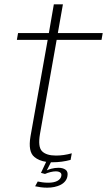

<svg xmlns="http://www.w3.org/2000/svg" viewBox="-20 -745 496 888"><path d="M222.5 5.5Q266 5.5 306.5 -5.5L312 -36Q275 -25.5 239 -25.5Q194.5 -25.5 174.5 -45.5Q154.5 -65.5 165 -126L242 -560.5H449.5L455 -592H247.5L271 -725H229L206 -592H63.5L58 -560.5H200.5L121 -114Q109 -43.5 139 -19Q160 -1.5 193.5 3.5L169.5 54.5L188 59.5Q200.5 54 213.8 50.8Q227 47.5 238 47.5Q251 47.5 258.5 52.8Q266 58 263.5 69.5Q260.5 83.5 245 91.8Q229.5 100 203 100Q188 100 175.8 98.2Q163.5 96.5 154.5 94.5L142.5 116.5Q153.5 119 168 121Q182.5 123 198.5 123Q215.5 123 231.2 119.8Q247 116.5 260 110Q273 103.5 281.5 93Q290 82.5 292 69Q295.5 48.5 283 39.8Q270.5 31 250.5 31Q234 31 216.5 35.5Q204 39 196.5 43L215.5 5.5Q219 5.5 222.5 5.5Z"/></svg>

Font: Anybody Thin ExtraLight
Style: Italic
Weight: 250
Italic angle: -10°
Version: Version 1.113;gftools[0.9.25]